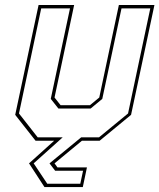

<svg xmlns="http://www.w3.org/2000/svg" viewBox="-20 -560 634 764"><path d="M157 184.5 95.5 90 195.5 0H121.5L40.5 -103L133.5 -540H275L197 -172L221 -141.5H338L375 -172L453 -540H594.5L501.5 -103L376.5 0H306L197 90L208.5 106H326L309.5 184.5ZM168 171H299.5L310.5 119.5H199.5L177 90L303 -13.5H374L489.5 -108.5L578 -526.5H463.5L387 -166.5L340.5 -128H212.5L182 -166.5L258.5 -526.5H144L55.5 -108.5L130 -13.5H229.5L114 90Z"/></svg>

Font: Tourney Thin
Style: Italic
Weight: 100
Italic angle: -12°
Designer: Tyler Finck
Foundry: Etcetera Type Co
Version: Version 1.015